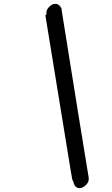

<svg xmlns="http://www.w3.org/2000/svg" viewBox="-20 -766 585 1003"><path d="M218 -684V-686Q218 -688 217 -688Q218 -690 223 -690Q219 -711 235 -728.5Q251 -746 270 -746Q284 -746 294.5 -732.5Q305 -719 302 -709Q302 -708 302.5 -708Q303 -708 303 -707Q399 -106 443 160Q444 170 443 177Q439 192 425 204Q411 216 396 217Q369 217 362 179H360Q357 171 353 146V144Q352 143 352 141L218 -680Z"/></svg>

Font: Coval
Style: ExtraBold Italic
Weight: 800
Foundry: Context Ltd
Version: Version 001.000